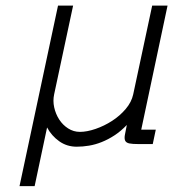

<svg xmlns="http://www.w3.org/2000/svg" viewBox="-20 -508 673 677"><path d="M518.6 0H468.8Q447.3 0 436.3 -2.2Q425.3 -4.4 421.6 -11.5Q418 -18.6 420.2 -31.7Q422.4 -44.9 427.2 -67.4Q406.2 -45.4 383.8 -30.8Q361.3 -16.1 338.6 -7.1Q315.9 2 293.7 5.6Q271.5 9.3 250.5 9.3Q215.8 9.3 188.7 -10Q161.6 -29.3 146 -58.6L102.1 148.4H48.8L184.6 -488.3H237.8L170.9 -175.3Q166 -152.8 171.1 -129.4Q176.3 -106 188.7 -86.7Q201.2 -67.4 220.2 -55.2Q239.3 -43 261.7 -43Q286.6 -43 317.1 -53.5Q347.7 -64 375.2 -81.8Q402.8 -99.6 423.3 -123.8Q443.8 -147.9 449.7 -175.3L516.6 -488.3H570.8L478 -50.8H529.3Z"/></svg>

Font: SaysetthaMai
Style: Regular
Weight: 400
Designer: John M. Durdin
Foundry: Lao Script for Windows
Version: Version 1.101